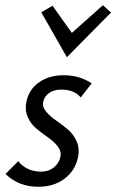

<svg xmlns="http://www.w3.org/2000/svg" viewBox="-20 -709 445 735"><path d="M236 -490 138 -662 181 -687 255 -583 374 -689 405 -661ZM126 6Q52 6 1 -43L50 -92Q82 -52 137 -52Q166 -52 185.5 -67.5Q205 -83 211 -107Q216 -129 201.5 -148Q187 -167 164.5 -182.5Q142 -198 120 -216Q98 -234 86 -261.5Q74 -289 82 -324Q93 -369 131 -395Q169 -421 224 -421Q284 -421 331 -390L289 -336Q264 -366 215 -366Q186 -366 168 -353Q150 -340 146 -321Q141 -301 155.5 -283Q170 -265 193 -249Q216 -233 238.5 -214.5Q261 -196 273.5 -167.5Q286 -139 278 -104Q267 -55 226.5 -24.5Q186 6 126 6Z"/></svg>

Font: EauTestInfant Medium
Style: Italic
Weight: 500
Italic angle: -12°
Designer: Christian Thalmann (Catharsis Fonts)
Version: Version 0.001;PS 000.001;hotconv 1.0.88;makeotf.lib2.5.64775